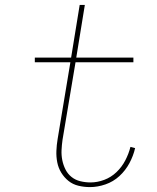

<svg xmlns="http://www.w3.org/2000/svg" viewBox="-20 -755 640 783"><path d="M347 8Q323 8 300 2.5Q277 -3 259.5 -17Q242 -31 230 -50.5Q218 -70 213.5 -93Q209 -116 210 -140Q211 -164 215 -188L267 -501H122V-520H270L305 -735H326L291 -520H524V-501H288L235 -185Q232 -164 231 -143Q230 -122 234 -102Q238 -82 247 -64Q256 -46 271.5 -33.5Q287 -21 307.5 -16Q328 -11 349 -11Q377 -11 405 -21.5Q433 -32 455 -53Q477 -74 491 -101Q505 -128 512 -156L531 -151Q524 -120 508 -90Q492 -60 467 -37Q442 -14 410 -3Q378 8 347 8Z"/></svg>

Font: Iosevka Thin Extended
Style: Italic
Weight: 100
Width: 7
Italic angle: -9°
Monospace: yes
Designer: Belleve Invis
Foundry: Belleve Invis
Version: Version 32.5.0; ttfautohint (v1.8.4)